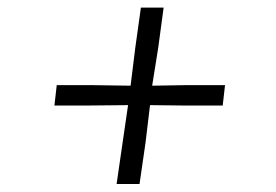

<svg xmlns="http://www.w3.org/2000/svg" viewBox="-20 -544 709 494"><path d="M295.5 -177.5 309.5 -273.5 207.5 -272.5H120L126 -325H214.5L316 -323.5L328 -420.5L342.5 -524.5H401L387 -420.5L371.5 -323.5L460 -325H559L553 -272.5H453L366 -273.5L354.5 -177.5L339 -70.5H280Z"/></svg>

Font: Merriweather 96pt
Style: Italic
Weight: 400
Italic angle: -7.8°
Version: Version 2.101